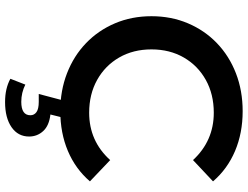

<svg xmlns="http://www.w3.org/2000/svg" viewBox="-130 -620 978 758"><g transform="rotate(90 359.0 -241.0)"><path d="M418 10Q338 10 269.5 -16.5Q201 -43 150.5 -91.5Q100 -140 72 -206Q44 -272 44 -350Q44 -428 72 -494Q100 -560 150.5 -608.5Q201 -657 269.5 -683.5Q338 -710 419 -710Q505 -710 576 -680Q647 -650 696 -593L612 -514Q536 -596 425 -596Q352 -596 295.5 -564.5Q239 -533 207 -477.5Q175 -422 175 -350Q175 -278 207 -222.5Q239 -167 295.5 -135.5Q352 -104 425 -104Q537 -104 612 -187L696 -107Q647 -50 576 -20Q505 10 418 10ZM383 228Q329 228 291 207L314 148Q346 164 382 164Q435 164 435 128Q435 113 422.5 104Q410 95 382 95H351L378 -7H446L432 49Q476 54 497.5 77.5Q519 101 519 133Q519 177 482 202.5Q445 228 383 228Z"/></g></svg>

Font: Montserrat SemiBold
Style: Regular
Weight: 600
Designer: Julieta Ulanovsky
Foundry: Julieta Ulanovsky
Version: Version 9.000; ttfautohint (v1.8.4.7-5d5b)